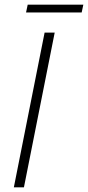

<svg xmlns="http://www.w3.org/2000/svg" viewBox="-20 -798 375 818"><path d="M39 0 170 -659H213L82 0ZM91 -745 98 -778H335L328 -745Z"/></svg>

Font: Source Sans 3 Light
Style: Italic
Weight: 300
Italic angle: -11°
Designer: Paul D. Hunt
Foundry: Adobe
Version: Version 3.046;hotconv 1.0.118;makeotfexe 2.5.65603